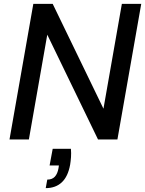

<svg xmlns="http://www.w3.org/2000/svg" viewBox="-20 -720 749 991"><path d="M29 0 152 -700H252L514 -159L609 -700H709L586 0H486L224 -541L129 0ZM216 251 224 207Q249 207 263 192Q277 177 282 148L284 134H236L252 48H346Q348 70 346.5 91Q345 112 342 130Q331 191 299 221Q267 251 216 251Z"/></svg>

Font: DM Sans Medium
Style: Italic
Weight: 500
Italic angle: -10°
Designer: Colophon Foundry, Jonny Pinhorn
Foundry: Colophon Foundry
Version: Version 4.004;gftools[0.9.30]